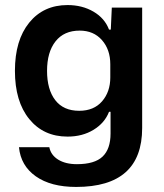

<svg xmlns="http://www.w3.org/2000/svg" viewBox="-20 -562 649 759"><path d="M281 177Q181 177 121.5 135Q62 93 55 20H175Q181 51 210 69Q239 87 284 87Q354 87 385.5 57Q417 27 417 -34V-120H411Q394 -76 350 -49Q306 -22 247 -22Q152 -22 95.5 -91.5Q39 -161 39 -282Q39 -403 95.5 -472.5Q152 -542 247 -542Q305 -542 349.5 -516Q394 -490 411 -445H418L422 -532H542V-56Q542 177 281 177ZM293 -124Q351 -124 383.5 -161.5Q416 -199 416 -256V-308Q416 -366 383 -403.5Q350 -441 295 -441Q233 -441 199.5 -398.5Q166 -356 166 -282Q166 -208 198.5 -166Q231 -124 293 -124Z"/></svg>

Font: Mona Sans SemiBold
Style: Regular
Weight: 600
Designer: Deni Anggara
Foundry: GitHub
Version: Version 2.000;Glyphs 3.2.3 (3260)